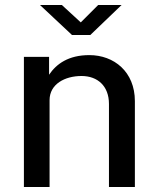

<svg xmlns="http://www.w3.org/2000/svg" viewBox="-20 -743 624 763"><path d="M370 -723 301 -654 226 -723H139L266 -604H339L463 -723ZM75 0H177V-345C177 -409 238 -441 304 -441C368 -441 413 -401 413 -330V0H516V-341C516 -458 433 -524 335 -524C252 -524 204 -489 175 -446V-517H75Z"/></svg>

Font: United Sans Medium
Style: Regular
Weight: 500
Designer: Pablo Impallari, Rodrigo Fuenzalida (Modified by Dan O. Williams)
Version: Version 1.000;PS 001.000;hotconv 1.0.88;makeotf.lib2.5.64775